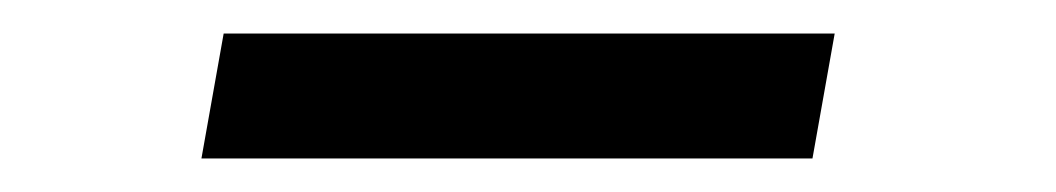

<svg xmlns="http://www.w3.org/2000/svg" viewBox="-20 -368 627 114"><path d="M462.4 -273.9H99.6L112.8 -348.1H475.6Z"/></svg>

Font: TypoPRO Roboto Mono
Style: Italic
Weight: 400
Designer: Google
Version: Version 2.000986; 2015; ttfautohint (v1.3)